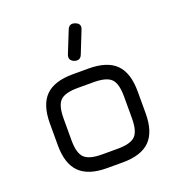

<svg xmlns="http://www.w3.org/2000/svg" viewBox="-132 -839 885 949"><g transform="rotate(-20 311.0 -364.5)"><path d="M298 -554Q269 -566 281 -596L326 -708Q338 -738 368 -726Q398 -715 385 -685L340 -572Q329 -543 298 -554ZM270 0Q173 0 126.5 -46Q80 -92 80 -189V-304Q80 -402 126 -448Q172 -494 270 -494H352Q450 -494 496 -448Q542 -402 542 -304V-190Q542 -92 496 -46Q450 0 352 0ZM152 -189Q152 -122 177.5 -97Q203 -72 270 -72H352Q420 -72 445 -97Q470 -122 470 -190V-304Q470 -372 445 -397Q420 -422 352 -422H270Q202 -422 177 -397Q152 -372 152 -304Z"/></g></svg>

Font: Jura SemiBold
Style: Regular
Weight: 600
Designer: Daniel Johnson, Alexei Vanyashin
Foundry: Daniel Johnson
Version: Version 5.103